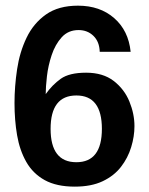

<svg xmlns="http://www.w3.org/2000/svg" viewBox="-20 -660 536 691"><path d="M249 11.7Q183.6 11.7 141.1 -11.7Q98.6 -35.2 74.7 -77.1Q50.8 -119.1 41.5 -173.3Q32.2 -227.5 32.2 -289.1Q32.2 -348.6 41.5 -410.6Q50.8 -472.7 75.7 -524.4Q100.6 -576.2 145.5 -607.9Q190.4 -639.6 260.7 -639.6Q339.8 -639.6 391.1 -594.7Q442.4 -549.8 450.2 -473.6H338.9Q337.9 -509.8 316.4 -530.8Q294.9 -551.8 262.7 -551.8Q225.6 -551.8 202.1 -525.9Q178.7 -500 166 -461.9Q153.3 -423.8 148.9 -385.3Q144.5 -346.7 144.5 -321.3Q168 -354.5 198.7 -376.5Q229.5 -398.4 290 -398.4Q350.6 -398.4 389.2 -368.7Q427.7 -338.9 445.8 -294.4Q463.9 -250 463.9 -206.1Q463.9 -168.9 452.1 -130.4Q440.4 -91.8 415.5 -59.6Q390.6 -27.3 349.6 -7.8Q308.6 11.7 249 11.7ZM254.9 -76.2Q346.7 -76.2 346.7 -196.3Q346.7 -316.4 254.9 -316.4Q162.1 -316.4 162.1 -196.3Q162.1 -76.2 254.9 -76.2Z"/></svg>

Font: Padauk
Style: Bold
Weight: 700
Designer: Debbi Hosken, Becca Hirsbrunner Spalinger
Foundry: SIL International
Version: Version 5.003